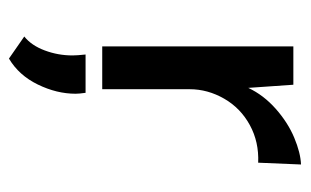

<svg xmlns="http://www.w3.org/2000/svg" viewBox="-148 -322 673 416"><g transform="rotate(90 188.0 -114.5)"><path d="M336.9 -430.7 333 -337.9Q288.1 -339.8 251.5 -319.8Q214.8 -299.8 194.3 -264.2Q173.8 -228.5 173.8 -189.5V0H81.1V-414.1H164.1L170.9 -316.4Q186.5 -349.6 216.3 -376Q246.1 -402.3 278.8 -416Q311.5 -429.7 336.9 -430.7ZM59.6 168.9Q79.1 153.3 89.8 124.5Q100.6 95.7 100.6 64.5Q100.6 54.7 98.6 36.1H181.6Q183.6 49.8 183.6 57.6Q183.6 98.6 163.6 139.6Q143.6 180.7 107.4 202.1Z"/></g></svg>

Font: Josefin Sans CFJ
Style: Regular
Weight: 400
Designer: Santiago Orozco
Foundry: Typemade
Version: Version 2.000